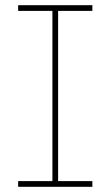

<svg xmlns="http://www.w3.org/2000/svg" viewBox="-20 -720 426 740"><path d="M50 0V-22H182V-678H50V-700H336V-678H204V-22H336V0Z"/></svg>

Font: Lexend Deca Thin
Style: Regular
Weight: 250
Designer: Bonnie Shaver-Troup, Thomas Jockin
Foundry: Lexend
Version: Version 1.007